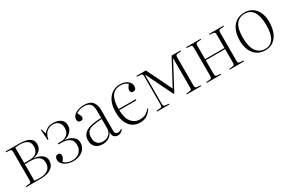

<svg xmlns="http://www.w3.org/2000/svg" viewBox="86 -1439 3527 2370"><g transform="rotate(-30 1850.0 -254.5)"><path d="M40 0V-12L88 -16Q107 -18 112.5 -26.5Q118 -35 118 -57V-452Q118 -475 112.5 -483.5Q107 -492 88 -493L40 -497V-509H240Q288 -509 330 -498.5Q372 -488 398 -462.5Q424 -437 424 -391Q424 -342 391.5 -308.5Q359 -275 295 -264V-263Q333 -261 368.5 -247.5Q404 -234 427.5 -208.5Q451 -183 451 -144Q451 -92 422 -60Q393 -28 347.5 -14Q302 0 251 0ZM167 -270H239Q308 -270 341 -301Q374 -332 374 -388Q374 -450 334.5 -472.5Q295 -495 235 -495Q219 -495 203 -494Q187 -493 167 -491ZM246 -14Q315 -14 358 -44.5Q401 -75 401 -139Q401 -200 359.5 -227Q318 -254 247 -254H167V-19Q188 -17 206 -15.5Q224 -14 246 -14Z M706 14Q661 14 622 -1Q583 -16 559.5 -42.5Q536 -69 536 -101Q536 -127 548 -142Q560 -157 580 -157Q602 -157 610.5 -145.5Q619 -134 619 -118Q619 -102 609 -82.5Q599 -63 583 -45Q603 -25 632 -13Q661 -1 703 -1Q767 -1 806 -39.5Q845 -78 845 -137Q845 -200 803.5 -228.5Q762 -257 691 -257H649V-273H689Q745 -273 781.5 -305Q818 -337 818 -395Q818 -448 788 -477Q758 -506 711 -506Q661 -506 622 -474Q583 -442 570 -371H560L549 -523H558L581 -455Q601 -480 634 -500.5Q667 -521 719 -521Q781 -521 824.5 -492.5Q868 -464 868 -402Q868 -356 834.5 -317.5Q801 -279 739 -268V-267Q777 -265 812.5 -250.5Q848 -236 871.5 -209Q895 -182 895 -143Q895 -95 870.5 -60Q846 -25 803 -5.5Q760 14 706 14Z M1126 14Q1062 14 1025 -20Q988 -54 988 -118Q988 -167 1014 -201.5Q1040 -236 1101 -255.5Q1162 -275 1268 -278V-383Q1268 -453 1238.5 -480.5Q1209 -508 1155 -508Q1119 -508 1091 -499Q1063 -490 1042 -474Q1059 -442 1064.5 -428.5Q1070 -415 1070 -403Q1070 -370 1030 -370Q1013 -370 1001.5 -380.5Q990 -391 990 -410Q990 -448 1016 -473Q1042 -498 1080.5 -510.5Q1119 -523 1158 -523Q1246 -523 1281.5 -479.5Q1317 -436 1317 -365V-69Q1317 -41 1328 -29Q1339 -17 1360 -17Q1377 -17 1390.5 -23Q1404 -29 1414 -37L1420 -30Q1405 -10 1386.5 2Q1368 14 1344 14Q1312 14 1290.5 -5Q1269 -24 1270 -73Q1245 -24 1207.5 -5Q1170 14 1126 14ZM1143 -13Q1174 -13 1202.5 -26Q1231 -39 1249.5 -65.5Q1268 -92 1268 -131V-263Q1183 -259 1132.5 -246.5Q1082 -234 1060.5 -206Q1039 -178 1039 -126Q1039 -71 1068 -42Q1097 -13 1143 -13Z M1658 14Q1601 14 1556 -15Q1511 -44 1484.5 -102Q1458 -160 1458 -247Q1458 -338 1486.5 -398.5Q1515 -459 1563.5 -490Q1612 -521 1671 -521Q1737 -521 1778.5 -490.5Q1820 -460 1820 -418Q1820 -387 1808 -373.5Q1796 -360 1776 -360Q1754 -360 1745.5 -371.5Q1737 -383 1737 -399Q1737 -416 1747 -432Q1757 -448 1773 -471Q1754 -488 1730.5 -497Q1707 -506 1675 -506Q1589 -506 1549 -445Q1509 -384 1509 -264H1753V-248H1509Q1513 -130 1559 -75.5Q1605 -21 1675 -21Q1733 -21 1768 -45Q1803 -69 1822 -95L1830 -90Q1802 -43 1761.5 -14.5Q1721 14 1658 14Z M1905 0V-12L1959 -16Q1975 -18 1980 -26Q1985 -34 1985 -60V-449Q1985 -475 1980 -483.5Q1975 -492 1959 -493L1905 -497V-509H2039L2203 -173L2214 -150L2406 -509H2533V-497L2485 -493Q2466 -492 2460.5 -483.5Q2455 -475 2455 -452V-57Q2455 -35 2460.5 -26.5Q2466 -18 2485 -16L2533 -12V0H2328V-11L2375 -16Q2395 -18 2400.5 -26.5Q2406 -35 2406 -58V-469H2404L2203 -91L2192 -86L2005 -469H2003V-59Q2003 -35 2008 -26.5Q2013 -18 2028 -16L2081 -11V0Z M2613 0V-12L2667 -16Q2683 -18 2688 -26Q2693 -34 2693 -60V-449Q2693 -475 2688 -483.5Q2683 -492 2667 -493L2613 -497V-509H2820V-498L2767 -493Q2752 -492 2747 -483Q2742 -474 2742 -450V-264H3018V-451Q3018 -474 3012.5 -482.5Q3007 -491 2987 -493L2940 -498V-509H3145V-497L3097 -493Q3078 -492 3072.5 -483.5Q3067 -475 3067 -452V-57Q3067 -35 3072.5 -26.5Q3078 -18 3097 -16L3145 -12V0H2940V-11L2987 -16Q3007 -18 3012.5 -26.5Q3018 -35 3018 -58V-248H2742V-59Q2742 -35 2747 -26.5Q2752 -18 2767 -16L2820 -11V0Z M3445 14Q3344 14 3285.5 -57Q3227 -128 3227 -248Q3227 -331 3253 -392Q3279 -453 3328.5 -487Q3378 -521 3449 -521Q3514 -521 3560.5 -489.5Q3607 -458 3632.5 -402Q3658 -346 3658 -270Q3658 -184 3632.5 -120Q3607 -56 3559.5 -21Q3512 14 3445 14ZM3451 -2Q3525 -2 3566 -61.5Q3607 -121 3607 -248Q3607 -506 3442 -506Q3365 -506 3321.5 -448Q3278 -390 3278 -263Q3278 -130 3324 -66Q3370 -2 3451 -2Z"/></g></svg>

Font: Literata 72pt ExtraLight
Style: Regular
Weight: 200
Designer: Latin by Veronika Burian and Jose Scaglione. Greek by Irene Vlachou. Cyrillic by Vera Evstafieva.
Foundry: TypeTogether
Version: Version 3.002